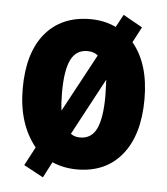

<svg xmlns="http://www.w3.org/2000/svg" viewBox="-48 -630 631 724"><g transform="rotate(5 267.0 -267.5)"><path d="M497 -276Q497 -141 436 -65.5Q375 10 266 10Q216 10 172 -9L141 51L67 11L104 -59Q36 -143 36 -276Q36 -412 97.5 -485.5Q159 -559 268 -559Q321 -559 365 -538L391 -586L464 -545L433 -486Q497 -410 497 -276ZM185 -275Q185 -233 189 -206L307 -425Q292 -438 267 -438Q224 -438 204.5 -398Q185 -358 185 -275ZM349 -276Q349 -293 348 -308Q347 -323 347 -337L232 -122Q246 -111 267 -111Q311 -111 330 -152Q349 -193 349 -276Z"/></g></svg>

Font: Noto Sans Telugu Condensed ExtraBold
Style: Regular
Weight: 800
Width: 3
Designer: Jelle Bosma - Monotype Design Team
Foundry: Monotype Imaging Inc.
Version: Version 2.005; ttfautohint (v1.8.4.7-5d5b)